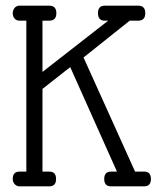

<svg xmlns="http://www.w3.org/2000/svg" viewBox="-20 -658 558 678"><path d="M489 -52Q513 -52 513 -26Q513 0 489 0H372Q348 0 348 -26Q348 -52 372 -52H393L228 -421L130 -344V-52H154Q178 -52 178 -26Q178 0 154 0H49Q39 0 32 -7.5Q25 -15 25 -26Q25 -52 49 -52H73V-585H49Q38 -585 31.5 -592.5Q25 -600 25 -611Q25 -622 31.5 -630Q38 -638 49 -638H154Q179 -638 179 -611.5Q179 -585 154 -585H130V-404L362 -585H350Q326 -585 326 -611.5Q326 -638 350 -638H468Q493 -638 493 -611.5Q493 -585 468 -585H438L275 -455L457 -52Z"/></svg>

Font: Glass Antiqua
Style: Regular
Weight: 400
Version: 1.001